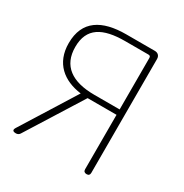

<svg xmlns="http://www.w3.org/2000/svg" viewBox="-168 -857 947 989"><g transform="rotate(30 305.5 -363.0)"><path d="M464 -533V-374H313C180 -374 105 -427 105 -539C105 -652 180 -693 313 -693H388H451C460 -693 464 -689 464 -680ZM501 -363V-695C501 -714 489 -726 470 -726H400H300C157 -726 66 -673 66 -539C66 -420 143 -359 249 -345L49 -25C38 -8 43 0 63 0C72 0 80 -4 85 -12L292 -342H464V-18C464 -6 471 0 483 0C495 0 501 -6 501 -18V-363Z"/></g></svg>

Font: GenSenRounded2 TW EL
Style: Regular
Weight: 250
Version: Version 2.100;PS 2.1;hotconv 16.6.51;makeotf.lib2.5.65220 DE